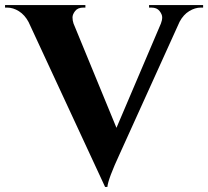

<svg xmlns="http://www.w3.org/2000/svg" viewBox="-48 -720 824 760"><path d="M756 -690H747Q724 -690 701 -676Q678 -662 663 -634L426 -111Q380 -12 377 20H368L65 -633Q50 -661 27 -675.5Q4 -690 -20 -690H-28V-700H290V-690H282Q260 -690 249.5 -676.5Q239 -663 239 -651Q239 -639 243 -627L413 -214L589 -627Q594 -640 594 -651.5Q594 -663 583.5 -676.5Q573 -690 551 -690H542V-700H756Z"/></svg>

Font: Cinzel Decorative
Style: Bold
Weight: 700
Version: Version 1.002;PS 001.002;hotconv 1.0.56;makeotf.lib2.0.21325